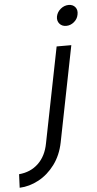

<svg xmlns="http://www.w3.org/2000/svg" viewBox="-172 -741 492 977"><g transform="rotate(-5 73.5 -252.5)"><path d="M41 -13Q29 51 -10.5 88.5Q-50 126 -109 131L-112 200Q-62 198 -14.5 172.5Q33 147 68 100Q103 53 116 -12L213 -500H138ZM196 -600Q174 -600 161.5 -615Q149 -630 153 -652Q158 -675 176.5 -690Q195 -705 217 -705Q239 -705 251 -690Q263 -675 258 -652Q254 -630 236 -615Q218 -600 196 -600Z"/></g></svg>

Font: Albert Sans
Style: Italic
Weight: 400
Italic angle: -11.25°
Designer: Andreas Rasmussen
Foundry: a.Foundry
Version: Version 1.025